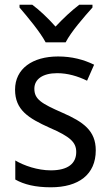

<svg xmlns="http://www.w3.org/2000/svg" viewBox="-20 -786 468 816"><path d="M174 -606H259C282 -651 338 -715 373 -754V-766H317C282 -739 252 -711 216 -673C184 -709 148 -743 117 -766H63V-754C98 -713 150 -651 174 -606ZM387 -147C387 -231 334 -268 245 -307C156 -346 126 -364 126 -409C126 -449 161 -475 223 -475C268 -475 311 -462 350 -443L380 -511C335 -533 285 -546 227 -546C118 -546 44 -494 44 -405C44 -319 100 -284 191 -243C279 -205 304 -181 304 -140C304 -92 270 -62 196 -62C140 -62 82 -82 45 -104V-23C82 -2 130 10 196 10C314 10 387 -44 387 -147Z"/></svg>

Font: Noto Sans Gujarati UI SemiCondensed
Style: Regular
Weight: 400
Width: 4
Designer: Jelle Bosma - Monotype Design Team, Universal Thirst
Foundry: Monotype Imaging Inc.
Version: Version 2.106